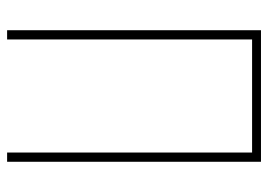

<svg xmlns="http://www.w3.org/2000/svg" viewBox="-127 -627 754 540"><g transform="rotate(90 250.0 -357.0)"><path d="M91 0V-689H409V0H435V-714H65V0Z"/></g></svg>

Font: Noto Sans Mono UI Condensed Thin
Style: Regular
Weight: 250
Width: 3
Designer: Monotype Design team
Foundry: Monotype Imaging Inc.
Version: 1.000